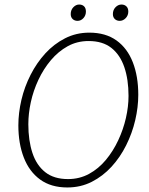

<svg xmlns="http://www.w3.org/2000/svg" viewBox="-20 -815 658 847"><path d="M277 12Q205 12 157 -23Q109 -58 85 -120Q61 -182 61 -262Q61 -317 74.5 -374.5Q88 -432 115 -485Q142 -538 180 -579.5Q218 -621 267 -646Q316 -671 374 -671Q446 -671 494 -636.5Q542 -602 566 -540Q590 -478 590 -397Q590 -342 576.5 -284.5Q563 -227 536.5 -174Q510 -121 472 -79.5Q434 -38 385 -13Q336 12 277 12ZM280 -25Q331 -25 373 -48Q415 -71 447 -109.5Q479 -148 501.5 -196Q524 -244 535.5 -294.5Q547 -345 547 -392Q547 -464 528.5 -518.5Q510 -573 471.5 -603.5Q433 -634 371 -634Q320 -634 278.5 -611Q237 -588 204.5 -549.5Q172 -511 149.5 -463Q127 -415 116 -364.5Q105 -314 105 -267Q105 -195 123 -140.5Q141 -86 179.5 -55.5Q218 -25 280 -25ZM322 -723Q309 -723 300.5 -731Q292 -739 292 -753Q292 -771 303.5 -783Q315 -795 329 -795Q343 -795 351 -787Q359 -779 359 -764Q359 -747 348 -735Q337 -723 322 -723ZM508 -723Q495 -723 486.5 -731Q478 -739 478 -753Q478 -771 489.5 -783Q501 -795 516 -795Q529 -795 537.5 -787Q546 -779 546 -764Q546 -747 534.5 -735Q523 -723 508 -723Z"/></svg>

Font: Source Sans 3 ExtraLight Light
Style: Italic
Weight: 300
Italic angle: -11°
Version: Version 3.052;hotconv 1.1.0;makeotfexe 2.6.0